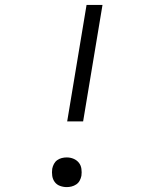

<svg xmlns="http://www.w3.org/2000/svg" viewBox="-20 -755 640 783"><path d="M319 -260H254L333 -735H398ZM252 8Q238 8 224.5 3Q211 -2 203 -13Q195 -24 193 -38Q191 -52 193 -67Q195 -77 200 -86.5Q205 -96 213.5 -102Q222 -108 232 -110.5Q242 -113 252 -113Q267 -113 280 -107.5Q293 -102 301.5 -91.5Q310 -81 312 -66.5Q314 -52 312 -38Q310 -28 305 -18.5Q300 -9 291 -3Q282 3 272 5.5Q262 8 252 8Z"/></svg>

Font: Iosevka Curly Light Extended
Style: Italic
Weight: 300
Width: 7
Italic angle: -9°
Monospace: yes
Designer: Belleve Invis
Foundry: Belleve Invis
Version: Version 11.1.0; ttfautohint (v1.8.3)